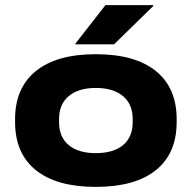

<svg xmlns="http://www.w3.org/2000/svg" viewBox="-20 -713 750 751"><path d="M354.5 18Q201.5 18 120.2 -47.5Q39 -113 39 -235.5V-247Q39 -369 120.2 -435Q201.5 -501 354.5 -501Q508.5 -501 589.8 -435Q671 -369 671 -247V-235.5Q671 -113 589.8 -47.5Q508.5 18 354.5 18ZM354.5 -114Q423 -114 461 -145.2Q499 -176.5 499 -235.5V-247Q499 -305.5 461 -337.2Q423 -369 354.5 -369Q287 -369 249 -337.2Q211 -305.5 211 -247V-235.5Q211 -176.5 249 -145.2Q287 -114 354.5 -114ZM392.5 -693H579.5V-689.5L426 -539.5H275V-542.5Z"/></svg>

Font: Anek Latin Expanded
Style: Bold
Weight: 700
Width: 7
Designer: Yesha Goshar
Foundry: Ek Type
Version: Version 1.003